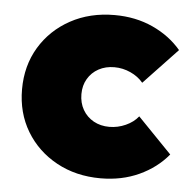

<svg xmlns="http://www.w3.org/2000/svg" viewBox="-43 -541 605 595"><g transform="rotate(5 259.5 -244.0)"><path d="M499.5 -82.5Q463.9 -39.6 410.2 -14.9Q356.4 9.8 290.5 9.8Q213.9 9.8 153.6 -23.2Q93.3 -56.2 58.8 -113.5Q24.4 -170.9 24.4 -244.1Q24.4 -317.4 58.8 -374.8Q93.3 -432.1 153.6 -465.1Q213.9 -498 290.5 -498Q356 -498 409.4 -473.6Q462.9 -449.2 498.5 -407.2L393.6 -296.4Q378.4 -314.9 354.2 -325.9Q330.1 -336.9 303.7 -336.9Q276.4 -336.9 254.9 -325.2Q233.4 -313.5 221.2 -292.7Q209 -272 209 -245.1Q209 -217.8 221.2 -196.5Q233.4 -175.3 254.9 -163.3Q276.4 -151.4 303.7 -151.4Q330.1 -151.4 354.5 -162.4Q378.9 -173.3 393.6 -191.9Z"/></g></svg>

Font: Kumbh Sans Black
Style: Regular
Weight: 900
Version: Version 1.005